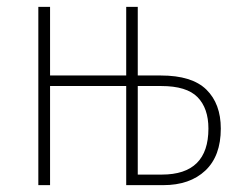

<svg xmlns="http://www.w3.org/2000/svg" viewBox="-20 -540 695 560"><path d="M449.2 -319.8Q540 -319.8 582 -278.6Q624 -237.3 624 -165Q624 -85 578.9 -42.5Q533.7 0 456.1 0H348.1V-289.1H126V0H91.8V-520H126V-319.8H348.1V-520H381.8V-319.8ZM452.1 -30.8Q587.9 -30.8 587.9 -165Q587.9 -224.1 556.2 -256.6Q524.4 -289.1 450.2 -289.1H381.8V-30.8Z"/></svg>

Font: Fira Sans Compressed UltraLight
Style: Regular
Weight: 200
Width: 1
Designer: Carrois Corporate & Edenspiekermann AG
Foundry: Carrois Corporate GbR & Edenspiekermann AG
Version: Version 4.203;PS 004.203;hotconv 1.0.88;makeotf.lib2.5.64775